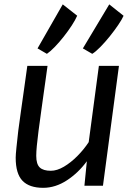

<svg xmlns="http://www.w3.org/2000/svg" viewBox="-20 -863 619 892"><path d="M180.6 9.6Q116.2 9.6 84.6 -23.1Q52.9 -55.9 52.9 -130.3Q52.9 -144.4 56.4 -177.7Q59.8 -211.1 64.8 -255.1Q70.1 -295.3 77.1 -345Q84.1 -394.6 91.8 -448.9Q99.4 -503.2 106.9 -557H200.8Q196.6 -526.5 191.7 -491.3Q186.8 -456.1 181.7 -420.3Q176.7 -384.5 172.2 -351.9Q167.8 -319.2 164.3 -293.7Q160.8 -268.2 158.9 -254.1Q153.8 -213.9 151.1 -185.9Q148.4 -157.9 148.4 -139.1Q148.4 -100.3 164.8 -84.9Q181.1 -69.6 216 -69.6Q244.7 -69.6 277 -88.6Q309.2 -107.6 339.5 -138.2Q369.8 -168.7 392.1 -202.7L439.4 -557H532.6L458.3 0H372.2L383.5 -113.9Q343.9 -59.9 290.6 -25.1Q237.4 9.6 180.6 9.6ZM408.6 -612.9 365 -638.1 487.6 -842.7 554.1 -789.7Q546.9 -773.1 529.4 -747.3Q511.9 -721.4 489.8 -693.9Q467.6 -666.4 445.9 -644.4Q424.2 -622.3 408.6 -612.9ZM197.9 -612.9 154.4 -638.1 271.5 -842.7 338.6 -790Q330.1 -770.3 313.4 -744.6Q296.7 -719 276 -692.8Q255.3 -666.6 234.7 -645.2Q214.2 -623.9 197.9 -612.9Z"/></svg>

Font: Merriweather Sans Variable Regular
Style: Italic
Weight: 300
Italic angle: -8°
Designer: Eben Sorkin
Foundry: Eben Sorkin
Version: Version 2.001